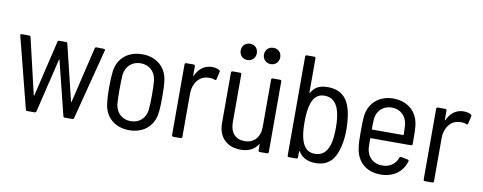

<svg xmlns="http://www.w3.org/2000/svg" viewBox="-62 -1002 3267 1300"><g transform="rotate(10 1572.0 -351.5)"><path d="M162 0H213C219 0 223 -4 224 -9L313 -379C314 -383 316 -383 317 -379L409 -9C410 -3 414 0 420 0H472C478 0 482 -3 483 -9L608 -494C610 -500 607 -505 600 -505L549 -506C543 -506 539 -502 538 -497L447 -114C446 -110 444 -110 443 -114L350 -497C349 -503 345 -506 339 -506H293C287 -506 283 -502 282 -497L191 -113C190 -109 188 -109 187 -113L97 -497C96 -502 92 -506 86 -506H35C29 -506 26 -503 26 -499C26 -498 27 -496 27 -495L151 -9C152 -3 156 0 162 0Z M863 8C961 8 1028 -50 1040 -138C1045 -171 1046 -212 1046 -254C1046 -294 1045 -335 1040 -368C1028 -455 961 -514 864 -514C765 -514 698 -455 686 -368C682 -336 680 -295 680 -254C680 -213 682 -171 687 -138C699 -50 766 8 863 8ZM863 -54C804 -54 763 -93 755 -151C753 -178 752 -213 752 -253C752 -292 753 -328 755 -355C763 -413 804 -452 863 -452C922 -452 964 -413 971 -355C974 -328 975 -293 975 -253C975 -215 974 -179 971 -151C964 -93 922 -54 863 -54Z M1343 -511C1290 -511 1253 -479 1231 -432C1230 -429 1227 -429 1227 -433V-496C1227 -502 1223 -506 1217 -506H1166C1160 -506 1156 -502 1156 -496V-10C1156 -4 1160 0 1166 0H1217C1223 0 1227 -4 1227 -10V-307C1227 -378 1269 -433 1328 -435C1347 -437 1363 -434 1375 -429C1381 -427 1386 -428 1387 -435L1399 -487C1400 -492 1399 -497 1394 -499C1382 -506 1367 -511 1343 -511Z M1570 -599C1602 -599 1625 -623 1625 -655C1625 -688 1602 -711 1570 -711C1537 -711 1514 -688 1514 -655C1514 -623 1537 -599 1570 -599ZM1730 -599C1762 -599 1786 -623 1786 -655C1786 -688 1763 -711 1730 -711C1698 -711 1674 -688 1674 -655C1674 -623 1698 -599 1730 -599ZM1751 -496V-171C1751 -100 1710 -55 1646 -55C1583 -55 1546 -96 1546 -167V-496C1546 -502 1542 -506 1536 -506H1485C1479 -506 1475 -502 1475 -496V-149C1475 -44 1543 7 1629 7C1681 7 1722 -11 1746 -50C1748 -53 1751 -53 1751 -49V-10C1751 -4 1755 0 1761 0H1811C1817 0 1821 -4 1821 -10V-496C1821 -502 1817 -506 1811 -506H1761C1755 -506 1751 -502 1751 -496Z M2301 -367C2281 -468 2227 -513 2138 -513C2080 -513 2047 -492 2027 -455C2025 -451 2022 -452 2022 -456V-690C2022 -696 2018 -700 2012 -700H1961C1955 -700 1951 -696 1951 -690V-10C1951 -4 1955 0 1961 0H2012C2018 0 2022 -4 2022 -10V-50C2022 -54 2025 -54 2027 -51C2050 -14 2087 8 2143 8C2226 8 2275 -34 2299 -132C2309 -174 2312 -213 2312 -248C2312 -283 2309 -331 2301 -367ZM2225 -128C2208 -81 2181 -53 2128 -53C2080 -53 2054 -81 2039 -127C2028 -160 2024 -204 2024 -253C2024 -302 2028 -347 2040 -382C2055 -425 2080 -452 2127 -452C2175 -452 2204 -426 2221 -384C2234 -350 2240 -305 2240 -253C2240 -205 2236 -161 2225 -128Z M2593 -54C2532 -54 2490 -93 2483 -150C2482 -169 2481 -193 2481 -219C2481 -222 2483 -223 2485 -223H2761C2767 -223 2771 -227 2771 -233C2771 -278 2771 -321 2768 -354C2760 -448 2694 -514 2589 -514C2493 -514 2425 -453 2414 -365C2410 -333 2410 -295 2410 -253C2410 -209 2410 -170 2417 -135C2431 -49 2494 8 2592 8C2679 8 2741 -38 2763 -112C2765 -118 2762 -123 2756 -124L2710 -133C2704 -134 2700 -132 2698 -126C2683 -83 2645 -54 2593 -54ZM2590 -452C2649 -452 2690 -412 2697 -355C2699 -335 2700 -311 2700 -286C2700 -283 2698 -282 2696 -282H2485C2483 -282 2481 -283 2481 -286C2481 -311 2482 -335 2483 -356C2490 -412 2530 -452 2590 -452Z M3073 -511C3020 -511 2983 -479 2961 -432C2960 -429 2957 -429 2957 -433V-496C2957 -502 2953 -506 2947 -506H2896C2890 -506 2886 -502 2886 -496V-10C2886 -4 2890 0 2896 0H2947C2953 0 2957 -4 2957 -10V-307C2957 -378 2999 -433 3058 -435C3077 -437 3093 -434 3105 -429C3111 -427 3116 -428 3117 -435L3129 -487C3130 -492 3129 -497 3124 -499C3112 -506 3097 -511 3073 -511Z"/></g></svg>

Font: Barlow Semi Condensed
Style: Regular
Weight: 400
Width: 4
Designer: Jeremy Tribby
Foundry: Tribby Type
Version: Version 1.422;hotconv 1.0.109;makeotfexe 2.5.65596